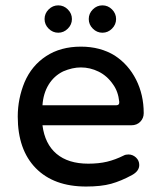

<svg xmlns="http://www.w3.org/2000/svg" viewBox="-20 -682 593 713"><path d="M145.5 -611.3Q145.5 -631.8 160.6 -647Q175.8 -662.1 196.3 -662.1Q216.8 -662.1 231.9 -647Q247.1 -631.8 247.1 -611.3Q247.1 -590.8 231.9 -575.7Q216.8 -560.5 196.3 -560.5Q175.8 -560.5 160.6 -575.7Q145.5 -590.8 145.5 -611.3ZM309.6 -611.3Q309.6 -631.8 324.7 -647Q339.8 -662.1 360.4 -662.1Q380.9 -662.1 396 -647Q411.1 -631.8 411.1 -611.3Q411.1 -590.8 396 -575.7Q380.9 -560.5 360.4 -560.5Q339.8 -560.5 324.7 -575.7Q309.6 -590.8 309.6 -611.3ZM45.9 -249Q45.9 -315.4 71.3 -377Q97.7 -438.5 151.4 -473.6Q205.1 -508.8 280.3 -508.8Q352.5 -508.8 406.2 -475.6Q457 -442.4 485.4 -386.2Q513.7 -330.1 513.7 -261.7Q513.7 -243.2 501 -230Q488.3 -216.8 467.8 -216.8H137.7Q146.5 -147.5 189.9 -110.8Q233.4 -74.2 307.6 -74.2Q346.7 -74.2 377.4 -81.5Q408.2 -88.9 439.5 -104.5Q446.3 -108.4 457 -108.4Q472.7 -108.4 484.9 -97.2Q497.1 -85.9 497.1 -69.3Q497.1 -46.9 470.7 -32.2Q429.7 -9.8 392.6 0.5Q355.5 10.7 299.8 10.7Q179.7 10.7 112.8 -57.6Q45.9 -126 45.9 -249ZM422.9 -303.7Q418.9 -342.8 399.4 -369.1Q377.9 -400.4 346.2 -416Q314.5 -431.6 280.3 -431.6Q249 -431.6 214.8 -417Q180.7 -400.4 160.6 -367.7Q140.6 -335 137.7 -291H411.1Q423.8 -291 422.9 -303.7Z"/></svg>

Font: KTXP_ComRound
Style: Medium
Weight: 500
Version: Version 1.01;May 16, 2022;FontCreator 13.0.0.2683 64-bit